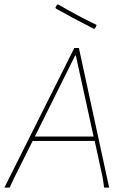

<svg xmlns="http://www.w3.org/2000/svg" viewBox="-28 -856 572 876"><path d="M470 0H447L441 -43L404 -213H121L36 -43L16 0H-8L311 -637H332ZM318 -603H315L131 -233H399ZM413 -742 406 -727 401 -724Q294 -779 227 -817L225 -822L232 -834L237 -836Q322 -786 413 -742Z"/></svg>

Font: Luna Sans Thin
Style: Italic
Weight: 250
Italic angle: -7°
Designer: Juan Pablo del Peral
Foundry: Huerta Tipografica
Version: Version 2.001; ttfautohint (v1.5)